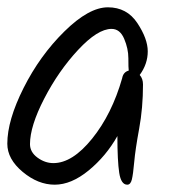

<svg xmlns="http://www.w3.org/2000/svg" viewBox="-20 -522 487 525"><path d="M362 -317Q371 -307 371 -291Q371 -227 360.5 -170Q350 -113 347 -79Q344 -45 340.5 -31Q337 -17 328 -17Q311 -17 306 -49.5Q301 -82 301 -150Q270 -95 222.5 -56Q175 -17 129.5 -17Q84 -17 42 -52Q0 -87 0 -129Q0 -193 44.5 -281.5Q89 -370 156 -436Q223 -502 275 -502Q327 -502 355.5 -459Q384 -416 384 -381.5Q384 -347 362 -317ZM332 -329Q331 -336 331 -362.5Q331 -389 319.5 -416Q308 -443 285 -443Q247 -443 193.5 -385.5Q140 -328 101 -252.5Q62 -177 62 -128Q62 -106 82.5 -91Q103 -76 126 -76Q178 -76 232 -143Q286 -210 314 -308Q317 -325 332 -329Z"/></svg>

Font: Kalam Light
Style: Regular
Weight: 300
Version: Version 2.001;PS 1.0;hotconv 1.0.79;makeotf.lib2.5.61930; tt